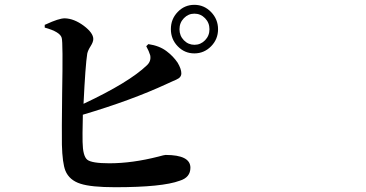

<svg xmlns="http://www.w3.org/2000/svg" viewBox="-20 -784 1540 807"><path d="M463.9 2.9Q363.3 2.9 318.4 -11.7Q271.5 -26.4 254.9 -66.4Q242.2 -98.6 240.2 -175.8Q239.3 -231.4 241.2 -390.6Q245.1 -607.4 239.3 -625Q232.4 -650.4 168 -668V-679.7Q169.9 -680.7 172.9 -681.6Q227.5 -707 252 -707Q291 -706.1 332 -675.8Q372.1 -645.5 372.1 -620.1Q372.1 -607.4 360.8 -589.8Q349.6 -572.3 346.7 -558.6Q338.9 -509.8 331.1 -347.7Q522.5 -437.5 597.7 -509.8Q616.2 -527.3 611.3 -551.8Q606.4 -568.4 594.7 -589.8L603.5 -598.6Q650.4 -591.8 680.7 -568.4Q708 -547.9 726.6 -520.5Q742.2 -494.1 742.2 -475.6Q742.2 -462.9 731.4 -455.1Q724.6 -450.2 703.1 -441.4Q689.5 -435.5 681.6 -431.6Q532.2 -362.3 328.1 -301.8Q328.1 -298.8 328.1 -293Q326.2 -210.9 327.1 -187.5Q328.1 -127.9 346.7 -112.8Q365.2 -97.7 439.5 -97.7Q536.1 -97.7 646.5 -126Q670.9 -132.8 675.8 -132.8Q780.3 -132.8 780.3 -79.1Q780.3 -38.1 735.4 -24.4Q662.1 2.9 463.9 2.9ZM796.9 -559.6Q755.9 -559.6 727.1 -589.4Q698.2 -619.1 698.2 -661.6Q698.2 -704.1 727.1 -733.9Q755.9 -763.7 796.9 -763.7Q837.9 -763.7 867.2 -733.4Q896.5 -703.1 896.5 -661.1Q896.5 -619.1 867.2 -589.4Q837.9 -559.6 796.9 -559.6ZM796.9 -726.6Q771.5 -726.6 752.9 -707.5Q734.4 -688.5 734.4 -661.1Q734.4 -633.8 752.9 -614.7Q771.5 -595.7 797.4 -595.7Q823.2 -595.7 841.8 -614.7Q860.4 -633.8 860.4 -661.1Q860.4 -688.5 841.8 -707.5Q823.2 -726.6 796.9 -726.6Z"/></svg>

Font: Bpmf GenRyu Min B
Style: B
Weight: 700
Foundry: But Ko
Version: Version 1.320